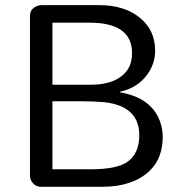

<svg xmlns="http://www.w3.org/2000/svg" viewBox="-20 -716 716 736"><path d="M94.9 -654.4Q94.9 -670.9 103.8 -681Q120.3 -696.2 138 -696.2H362Q455.7 -696.2 515.2 -648.7Q574.7 -601.3 574.7 -521.5Q574.7 -465.8 536.7 -420.3Q500 -377.2 440.5 -364.6V-362Q558.2 -341.8 592.4 -253.2Q603.8 -224.1 603.8 -188.6Q603.8 -153.2 591.8 -119.6Q579.7 -86.1 551.9 -59.5Q487.3 0 372.2 0H138Q111.4 0 98.7 -25.3Q94.9 -32.9 94.9 -41.8ZM181 -67.1H327.8Q424.1 -67.1 465.8 -93.7Q513.9 -125.3 513.9 -197.5Q513.9 -308.9 381 -324.1Q340.5 -327.8 292.4 -327.8H181ZM486.1 -512.7Q486.1 -629.1 322.8 -629.1H181V-391.1H325.3Q435.4 -391.1 473.4 -455.7Q486.1 -478.5 486.1 -512.7Z"/></svg>

Font: Mandali
Style: Regular
Weight: 400
Designer: Purushoth Kumar Guthula
Foundry: Silikandhra, Hyderabad
Version: Version 1.0.5; ttfautohint (v1.2.25-373a) -l 7 -r 28 -G 50 -